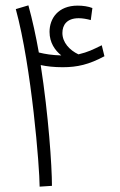

<svg xmlns="http://www.w3.org/2000/svg" viewBox="-20 -696 448 717"><path d="M174 -2C174 -76 161 -267 132 -453C155 -448 182 -445 214 -445C269 -445 312 -455 370 -486L360 -527C325 -510 310 -502 273 -493C239 -509 213 -538 213 -573C213 -602 229 -628 274 -628C288 -628 305 -625 319 -621L325 -666C310 -672 290 -675 270 -675C197 -675 165 -627 165 -577C165 -537 185 -508 209 -489C174 -490 149 -494 125 -500C114 -562 101 -622 86 -676L39 -662C98 -446 128 -70 128 1Z"/></svg>

Font: Noto Sans Arabic ExtCond Light
Style: Regular
Weight: 300
Width: 2
Designer: Monotype Design Team, Nadine Chahine, Nizar Qandah and Khaled Hosny
Foundry: Monotype Imaging Inc.
Version: Version 2.012